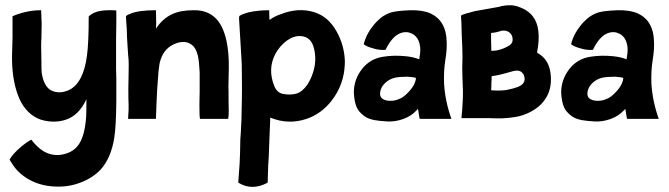

<svg xmlns="http://www.w3.org/2000/svg" viewBox="-20 -463 2616 751"><path d="M435 -152V-110V-68Q434 32 427 76Q414 157 372 202Q337 238 281 256Q234 271 179.5 265.5Q125 260 83 233Q57 216 40 195Q34 188 24 172Q18 163 18 161.5Q18 160 22 154Q32 138 58 115Q81 95 101 84Q102 83 103 84Q135 125 168 137Q200 149 236 138.5Q272 128 290 99Q312 65 317 -7Q318 -21 318 -75Q289 -12 238 5Q213 14 182 12.5Q151 11 127 0Q73 -26 49 -94Q26 -158 27 -245Q27 -252 28 -280Q29 -308 29 -316V-359V-398Q29 -400 30 -400Q85 -423 140 -423Q141 -423 141 -422Q141 -415 142 -394.5Q143 -374 143 -371Q143 -351 142 -314Q140 -294 142 -221Q142 -189 143 -179Q151 -126 179 -110Q208 -95 243 -108Q276 -120 296 -159Q313 -192 320 -244Q327 -294 327 -398Q327 -399 328 -400Q347 -417 377 -421Q391 -423 406 -423H420L435 -422V-379Q435 -340 434 -307V-234V-195Q435 -176 435 -152Z M875 -195Q875 -172 874 -151Q873 -120 874 -102V-71Q876 -18 873 0Q873 2 871 2H763Q762 2 762 0Q760 -6 760 -53Q761 -86 761 -105V-141V-180Q759 -223 754 -245Q746 -278 727 -290Q703 -306 667 -293Q623 -276 608 -229Q603 -215 600 -184L595 -117Q593 -86 590 0Q590 2 589 2H483Q481 2 481 0Q484 -39 483 -55Q482 -73 482 -116Q482 -143 483 -172Q484 -217 483 -229Q482 -233 479 -281Q476 -324 476 -347Q475 -357 473 -390Q472 -399 474 -401Q478 -405 489 -409Q522 -423 588 -423Q590 -423 590 -422Q591 -400 591 -370Q591 -359 590 -351Q616 -390 652 -407Q685 -423 737 -423Q789 -424 821 -394Q852 -366 866 -303Q876 -255 875 -195Z M1210 -415Q1264 -398 1296 -341Q1327 -286 1329 -223Q1329 -212 1327 -190Q1319 -124 1278.5 -71Q1238 -18 1179 2Q1108 26 1037 -3Q1037 1 1036.5 15Q1036 29 1034.5 63Q1033 97 1032 128Q1032 142 1029 185Q1027 243 1027 251Q1027 252 1026 252Q966 284 913 252Q912 251 912 250Q919 162 919 134L920 82Q923 46 923 31Q925 5 925 -25Q926 -49 926 -73Q927 -104 926 -173Q926 -215 924 -241L915 -391Q915 -399 917 -401L926 -406Q936 -410 953 -415Q990 -423 1032 -423Q1033 -423 1033 -422Q1033 -400 1034 -385Q1055 -400 1077 -407Q1147 -435 1210 -415ZM1210 -201Q1218 -242 1206 -281Q1194 -320 1155 -322Q1127 -323 1100.5 -303Q1074 -283 1057 -252Q1026 -193 1053 -126Q1064 -100 1086 -96Q1114 -90 1140 -97Q1163 -104 1183 -133Q1203 -165 1210 -201Z M1745 0Q1747 2 1743 2H1623L1621 0L1615 -37L1609 -31Q1589 -9 1557 2.5Q1525 14 1494 12Q1462 10 1446 7Q1419 2 1405 -9Q1383 -25 1375 -44Q1366 -64 1364 -101Q1364 -152 1396 -193Q1427 -233 1478 -241Q1521 -248 1568 -243Q1597 -240 1620 -231Q1621 -235 1621 -240Q1627 -271 1621 -292Q1614 -320 1592 -331Q1571 -342 1548 -334Q1514 -322 1488 -268H1487Q1464 -266 1439 -274Q1416 -280 1404 -289L1403 -290V-291Q1414 -336 1452 -377Q1478 -405 1512 -415Q1534 -421 1586 -423Q1634 -424 1665 -410Q1725 -381 1727 -302Q1729 -271 1722 -229Q1715 -185 1717 -136Q1721 -68 1745 0ZM1572 -97Q1605 -129 1607 -158Q1601 -161 1575 -163Q1542 -163 1525 -159Q1503 -154 1486.5 -138.5Q1470 -123 1467 -103Q1464 -84 1478 -75.5Q1492 -67 1515 -69Q1529 -70 1544 -77Q1557 -82 1572 -97Z M2006 -123Q2030 -133 2032 -151Q2033 -158 2030 -166Q2029 -172 2022 -179Q2018 -184 2010 -186Q1999 -189 1977 -182Q1930 -168 1903 -165Q1903 -147 1902 -138Q1902 -119 1901 -110Q1933 -107 1961 -111Q1987 -116 2006 -123ZM1938 -342Q1937 -341 1926 -338L1911 -335H1907L1901 -334Q1900 -318 1902 -264Q1910 -264 1924 -266Q1947 -271 1963 -280Q1985 -290 1985 -307Q1986 -328 1968 -339Q1956 -346 1938 -342ZM2096 -247Q2127 -223 2133 -179Q2141 -123 2117 -82Q2100 -53 2070 -34Q2042 -16 2009 -8Q1982 -2 1941 0Q1909 0 1894 -1H1787Q1785 -1 1785 -3Q1788 -26 1790 -70Q1792 -104 1789 -155Q1787 -196 1789 -239Q1789 -270 1786 -328Q1785 -386 1783 -401L1784 -402V-403Q1799 -410 1832 -418Q1833 -419 1852 -422L1886 -428Q1933 -437 1935 -437Q1941 -439 1941 -439Q1979 -447 2007 -437Q2045 -424 2064 -399Q2099 -355 2081 -259V-257Z M2556 0Q2558 2 2554 2H2434L2432 0L2426 -37L2420 -31Q2400 -9 2368 2.5Q2336 14 2305 12Q2273 10 2257 7Q2230 2 2216 -9Q2194 -25 2186 -44Q2177 -64 2175 -101Q2175 -152 2207 -193Q2238 -233 2289 -241Q2332 -248 2379 -243Q2408 -240 2431 -231Q2432 -235 2432 -240Q2438 -271 2432 -292Q2425 -320 2403 -331Q2382 -342 2359 -334Q2325 -322 2299 -268H2298Q2275 -266 2250 -274Q2227 -280 2215 -289L2214 -290V-291Q2225 -336 2263 -377Q2289 -405 2323 -415Q2345 -421 2397 -423Q2445 -424 2476 -410Q2536 -381 2538 -302Q2540 -271 2533 -229Q2526 -185 2528 -136Q2532 -68 2556 0ZM2383 -97Q2416 -129 2418 -158Q2412 -161 2386 -163Q2353 -163 2336 -159Q2314 -154 2297.5 -138.5Q2281 -123 2278 -103Q2275 -84 2289 -75.5Q2303 -67 2326 -69Q2340 -70 2355 -77Q2368 -82 2383 -97Z"/></svg>

Font: Tovari Sans
Style: Bold
Weight: 700
Designer: Verneri Kontto, Denis Ignatov
Foundry: Verneri Kontto
Version: Version 1.10 May 7, 2019